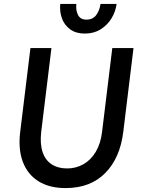

<svg xmlns="http://www.w3.org/2000/svg" viewBox="-20 -946 725 978"><path d="M314 12Q231 12 175.5 -23Q120 -58 96 -122.5Q72 -187 83 -275L135 -701H242L190 -275Q183 -215 196.5 -173Q210 -131 242.5 -109.5Q275 -88 322 -88Q367 -88 405 -109.5Q443 -131 468 -173Q493 -215 500 -275L552 -701H660L608 -275Q592 -142 516.5 -65Q441 12 314 12ZM412 -775Q367 -775 337.5 -796.5Q308 -818 295.5 -852.5Q283 -887 287 -926H369Q365 -895 377 -870.5Q389 -846 420 -846Q454 -846 471 -870.5Q488 -895 492 -926H574Q569 -887 548 -852.5Q527 -818 492.5 -796.5Q458 -775 412 -775Z"/></svg>

Font: Inclusive Sans Medium
Style: Italic
Weight: 500
Italic angle: -7°
Designer: Olivia King
Foundry: Olivia King
Version: Version 2.004